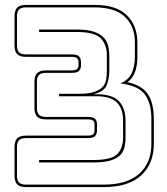

<svg xmlns="http://www.w3.org/2000/svg" viewBox="-20 -750 677 780"><path d="M85 10Q61 10 50 -1Q39 -12 39 -36V-153Q39 -177 50 -188Q61 -199 85 -199H336Q352 -199 358 -204.5Q364 -210 364 -219V-246Q364 -255 358 -260Q352 -265 336 -265H166Q142 -265 131 -276Q120 -287 120 -311V-418Q120 -442 131 -453Q142 -464 166 -464H271Q287 -464 293 -469.5Q299 -475 299 -484V-499Q299 -508 293 -513.5Q287 -519 271 -519H85Q61 -519 50 -530Q39 -541 39 -565V-684Q39 -708 50 -719Q61 -730 85 -730H364Q453 -730 495.5 -688Q538 -646 538 -577V-519Q538 -485 529 -459Q520 -433 498 -416Q558 -403 581.5 -366Q605 -329 605 -266V-166Q605 -85 553.5 -37.5Q502 10 401 10ZM85 -189Q66 -189 57.5 -180.5Q49 -172 49 -153V-36Q49 -17 57.5 -8.5Q66 0 85 0H401Q497 0 546 -44.5Q595 -89 595 -166V-266Q595 -332 567.5 -367.5Q540 -403 469 -411Q502 -425 515 -453Q528 -481 528 -519V-577Q528 -643 487.5 -681.5Q447 -720 364 -720H85Q66 -720 57.5 -711.5Q49 -703 49 -684V-565Q49 -546 57.5 -537.5Q66 -529 85 -529H271Q295 -529 302 -520Q309 -511 309 -499V-484Q309 -472 302 -463Q295 -454 271 -454H166Q147 -454 138.5 -445.5Q130 -437 130 -418V-311Q130 -292 138.5 -283.5Q147 -275 166 -275H336Q360 -275 367 -266.5Q374 -258 374 -246V-219Q374 -207 367 -198Q360 -189 336 -189ZM220 -359V-369H303Q341 -369 363 -376.5Q385 -384 396.5 -396.5Q408 -409 411 -425.5Q414 -442 414 -460V-528Q414 -567 390 -593.5Q366 -620 293 -620H139V-630H293Q334 -630 360 -621.5Q386 -613 400 -598.5Q414 -584 419 -565Q424 -546 424 -524V-460Q424 -432 413.5 -404.5Q403 -377 358 -367H374Q436 -367 463 -339Q490 -311 490 -259V-190Q490 -168 485 -149.5Q480 -131 466.5 -118Q453 -105 427 -97.5Q401 -90 359 -90H139V-100H359Q434 -100 457 -124.5Q480 -149 480 -190V-259Q480 -309 454.5 -334Q429 -359 372 -359Z"/></svg>

Font: Bungee Outline
Style: Regular
Weight: 400
Designer: David Jonathan Ross
Foundry: David Jonathan Ross
Version: Version 1.001;PS 1.0;hotconv 1.0.72;makeotf.lib2.5.5900